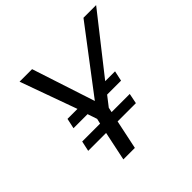

<svg xmlns="http://www.w3.org/2000/svg" viewBox="-175 -886 1062 1062"><g transform="rotate(-45 356.0 -355.0)"><path d="M450 -377H527L514 -317H405L360 -259L354 -231H496L484 -171H341L305 0H215L251 -171H111L124 -231H264L271 -261L252 -317H142L155 -377H233L113 -710H211L332 -340L613 -710H712Z"/></g></svg>

Font: Raleway-v4020 Medium
Style: Italic
Weight: 500
Italic angle: -12°
Designer: Matt McInerney, Pablo Impallari, Rodrigo Fuenzalida
Foundry: Matt McInerney, Pablo Impallari, Rodrigo Fuenzalida
Version: Version 4.020;PS 004.020;hotconv 1.0.88;makeotf.lib2.5.64775